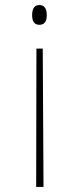

<svg xmlns="http://www.w3.org/2000/svg" viewBox="-20 -562 312 759"><path d="M136 -542C120 -542 107 -533 107 -502C107 -472 120 -464 136 -464C151 -464 165 -472 165 -502C165 -533 151 -542 136 -542ZM149 -370H124L123 177H152Z"/></svg>

Font: Noto Serif Gurmukhi Thin
Style: Regular
Weight: 100
Designer: Vaibhav Singh and the Monotype Design Team
Foundry: Monotype Imaging Inc.
Version: Version 2.004